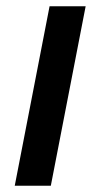

<svg xmlns="http://www.w3.org/2000/svg" viewBox="-20 -596 293 612"><path d="M27 -4H142L253 -576H138Z"/></svg>

Font: Charger EcoBold
Style: Obl
Weight: 1000
Designer: Jasper
Foundry: Cannot Into Space Fonts
Version: Version 1.1